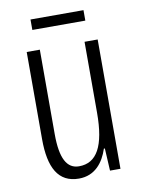

<svg xmlns="http://www.w3.org/2000/svg" viewBox="-78 -714 578 778"><g transform="rotate(-10 211.0 -324.5)"><path d="M320 -659H102V-616H320ZM356 -532H302V-240C302 -103 266 -39 193 -39C143 -39 118 -84 118 -185V-532H64V-173C64 -56 99 10 184 10C250 10 286 -37 304 -92H308L313 0H356Z"/></g></svg>

Font: Noto Sans Display Condensed Light
Style: Regular
Weight: 300
Width: 3
Designer: Monotype Design Team
Foundry: Monotype Imaging Inc.
Version: Version 1.900